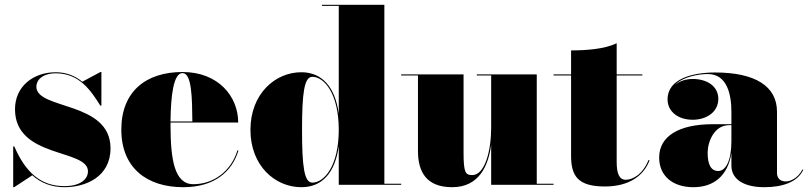

<svg xmlns="http://www.w3.org/2000/svg" viewBox="-20 -770 3373 800"><path d="M39 10 114.5 -39.5C150.5 -7.5 194.5 10 249.5 10C336.5 10 440.5 -33 440.5 -152C440.5 -350 131.5 -311.5 131.5 -409C131.5 -436 156.5 -464.5 212.5 -464.5C310 -464.5 358 -394 398 -330H402.5V-470H398.5L323 -429.5C294 -453 258 -469 212.5 -469C117.5 -469 42.5 -409 42.5 -315C42.5 -109 346.5 -151 346.5 -56C346.5 -25 317 5.5 248.5 5.5C150 5.5 87 -51 39.5 -160H35V10Z M973.5 -143H969C944 -59.5 872.5 -2.5 785.5 -2.5C706.5 -2.5 690.5 -106 690.5 -250C690.5 -253 690.5 -256.5 690.5 -259.5H972.5C972.5 -368.5 889.5 -470 740.5 -470C589.5 -470 485.5 -390 485.5 -230C485.5 -70 592.5 10 743.5 10C874.5 10 947.5 -56 973.5 -143ZM740.5 -465.5C779.5 -465.5 780.5 -361 781.5 -264H690.5C691.5 -372 703 -465.5 740.5 -465.5Z M1651.5 -4.5H1581.5V-750H1321.5V-745.5H1391.5V-296.5C1376.5 -406.5 1322.5 -469 1235.5 -469C1126.5 -469 1023.5 -379 1023.5 -229C1023.5 -79 1126.5 10 1235.5 10C1323.5 10 1376.5 -51.5 1391.5 -161.5V0H1651.5ZM1391.5 -229C1391.5 -78 1330.5 -9 1281.5 -9C1247.5 -9 1238.5 -75.5 1238.5 -229C1238.5 -382.5 1247.5 -450 1281.5 -450C1330.5 -450 1391.5 -380.5 1391.5 -229Z M1911.5 -460H1651.5V-455.5H1721.5V-141C1721.5 -54 1756.5 10 1864 10C1976 10 2015 -79 2026.5 -167V0H2286.5V-4.5H2216.5V-460H1966.5V-455.5H2026.5V-237C2026.5 -145 2001.5 -40.5 1947.5 -40.5C1919.5 -40.5 1911.5 -50.5 1911.5 -134.5Z M2686.5 -102 2682 -103C2658 -42.5 2615 -21 2587.5 -21C2560.5 -21 2549.5 -46 2549.5 -96V-455.5H2656.5V-460H2549.5V-590C2499.5 -565 2419.5 -560 2359.5 -560V-460H2286.5V-455.5H2359.5V-121C2359.5 -36 2388.5 7 2500.5 7C2601.5 7 2662.5 -38 2686.5 -102Z M2950.5 -252.5C2808.5 -252.5 2726.5 -202.5 2726.5 -113.5C2726.5 -37.5 2782.5 10 2869 10C2955.5 10 3012.5 -39 3027.5 -131V-80C3027.5 -21 3082.5 10 3164.5 10C3242.5 10 3304.5 -12.5 3327 -63L3323.5 -64C3303 -24 3269.5 -14 3254 -14C3229.5 -14 3217.5 -29 3217.5 -49.5V-304.5C3217.5 -410.5 3127 -468 2959.5 -468C2868.5 -468 2761.5 -443 2761.5 -356C2761.5 -305 2805.5 -271 2866 -271C2923.5 -271 2973 -303 2973 -358C2973 -412 2924.5 -441 2866 -441C2837 -441 2810.5 -431.5 2791.5 -416C2826.5 -450.5 2890.5 -461.5 2929.5 -461.5C3009.5 -461.5 3027.5 -376.5 3027.5 -304.5V-252.5ZM2972.5 -57.5C2940.5 -57.5 2928.5 -88.5 2928.5 -133.5C2928.5 -178 2955 -248.5 3018 -248.5H3027.5V-180.5C3027.5 -99 3003 -57.5 2972.5 -57.5Z"/></svg>

Font: Bodoni* 36pt Fatface
Style: Regular
Weight: 900
Version: Version 2.3